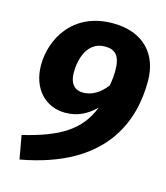

<svg xmlns="http://www.w3.org/2000/svg" viewBox="-108 -773 766 886"><g transform="rotate(15 275.0 -330.5)"><path d="M322 -690C129 -690 51 -539 51 -419C51 -304 122 -234 215 -234C276 -234 320 -259 359 -297C313 -179 219 -124 48 -83L68 29C465 -43 547 -283 547 -473C547 -602 469 -690 322 -690ZM271 -345C234 -345 206 -367 206 -425C206 -486 229 -577 315 -577C365 -577 389 -551 389 -482C389 -460 387 -438 382 -409C350 -367 311 -345 271 -345Z"/></g></svg>

Font: Fira Sans
Style: Bold Italic
Weight: 700
Italic angle: -8°
Designer: bBox Type GmbH & Carrois Corporate GbR & Edenspiekermann AG
Foundry: bBox Type GmbH & Carrois Corporate GbR & Edenspiekermann AG
Version: Version 4.301;PS 004.301;hotconv 1.0.88;makeotf.lib2.5.64775